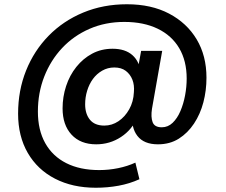

<svg xmlns="http://www.w3.org/2000/svg" viewBox="-20 -672 1064 902"><path d="M430 210Q321 210 238.5 167.5Q156 125 110.5 46.5Q65 -32 65 -138Q65 -247 102.5 -340.5Q140 -434 208.5 -504Q277 -574 371 -613Q465 -652 576 -652Q691 -652 774.5 -608Q858 -564 904 -487Q950 -410 950 -307Q950 -247 935.5 -191.5Q921 -136 891.5 -91.5Q862 -47 820 -20.5Q778 6 722 6Q656 6 625.5 -33.5Q595 -73 603 -136L607 -169L626 -122Q601 -63 548.5 -28.5Q496 6 432 6Q358 6 316 -39.5Q274 -85 274 -163Q274 -217 290.5 -267.5Q307 -318 338.5 -357.5Q370 -397 413 -420Q456 -443 509 -443Q568 -443 602 -413Q636 -383 642 -327L621 -312L643 -433H742L694 -161Q688 -122 697 -98Q706 -74 740 -74Q769 -74 791 -95Q813 -116 827.5 -150Q842 -184 849.5 -224Q857 -264 857 -303Q857 -386 822 -445.5Q787 -505 721 -537Q655 -569 564 -569Q475 -569 400.5 -536.5Q326 -504 272 -446.5Q218 -389 188 -312.5Q158 -236 158 -148Q158 -61 192.5 0.5Q227 62 291.5 94.5Q356 127 446 127Q491 127 535 118Q579 109 616 92L635 170Q589 191 537 200.5Q485 210 430 210ZM470 -82Q506 -82 536.5 -102.5Q567 -123 587 -158.5Q607 -194 609 -239Q612 -272 602 -297.5Q592 -323 571 -339Q550 -355 517 -355Q486 -355 460 -340Q434 -325 416.5 -301Q399 -277 389.5 -246Q380 -215 380 -182Q380 -137 402.5 -109.5Q425 -82 470 -82Z"/></svg>

Font: DM Sans 17pt SemiBold
Style: Italic
Weight: 600
Italic angle: -10°
Version: Version 4.004;gftools[0.9.30]